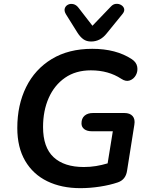

<svg xmlns="http://www.w3.org/2000/svg" viewBox="-20 -969 776 999"><path d="M398 10Q300 10 226 -26Q152 -62 111 -132Q70 -202 70 -303Q70 -423 116 -516Q162 -609 249.5 -662Q337 -715 460 -715Q584 -715 666 -661Q690 -645 694 -621.5Q698 -598 687 -578Q676 -558 655.5 -550.5Q635 -543 611 -559Q544 -603 453 -603Q374 -603 318.5 -564.5Q263 -526 233.5 -459.5Q204 -393 204 -308Q204 -202 259 -151Q314 -100 416 -100Q449 -100 479.5 -105Q510 -110 540 -119L567 -286H458Q433 -286 418.5 -297Q404 -308 404 -327Q404 -353 420 -367Q436 -381 464 -381H627Q656 -381 670 -365Q684 -349 679 -320L641 -80Q634 -34 593 -20Q552 -6 500 2Q448 10 398 10ZM454 -753Q430 -753 413.5 -765Q397 -777 383 -799L323 -895Q313 -912 317 -925Q321 -938 333.5 -944.5Q346 -951 361.5 -947.5Q377 -944 389 -928L461 -835L557 -935Q569 -948 584 -949Q599 -950 611 -942.5Q623 -935 626 -923Q629 -911 618 -897L535 -795Q502 -753 454 -753Z"/></svg>

Font: Nunito
Style: Bold Italic
Weight: 700
Italic angle: -9°
Designer: Vernon Adams
Foundry: Vernon Adams
Version: Version 3.601; ttfautohint (v1.8.2.53-6de2)